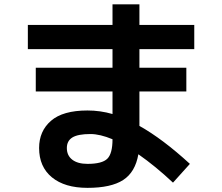

<svg xmlns="http://www.w3.org/2000/svg" viewBox="-20 -820 1040 899"><path d="M110.4 -703.1H506.8V-799.8H632.8V-703.1H889.6V-589.8H632.8V-502.9H852.5V-391.6H632.8V-230.5Q741.2 -169.9 869.1 -52.7L790 35.2Q709 -41 627.9 -97.7Q613.3 -13.7 556.6 22.9Q500 59.6 389.6 59.6Q283.2 59.6 223.1 10.3Q163.1 -39.1 163.1 -127Q163.1 -206.1 218.8 -254.4Q274.4 -302.7 389.6 -302.7Q449.2 -302.7 506.8 -286.1V-391.6H147.5V-502.9H506.8V-589.8H110.4ZM506.8 -168Q448.2 -192.4 403.3 -192.4Q344.7 -192.4 318.8 -176.3Q293 -160.2 293 -127Q293 -91.8 318.4 -72.3Q343.8 -52.7 389.6 -52.7Q458 -52.7 482.4 -76.7Q506.8 -100.6 506.8 -168Z"/></svg>

Font: Mgen+ 1c bold
Style: Bold
Weight: 700
Designer: [Source Han Sans]
Ryoko NISHIZUKA  (kana & ideographs); Paul D. Hunt (Latin, Greek & Cyrillic); Wenlong ZHANG  (bopomofo
Version: Version 1.059.20150602